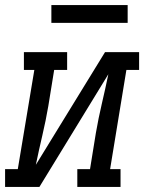

<svg xmlns="http://www.w3.org/2000/svg" viewBox="-46 -735 567 755"><path d="M-26 0V-70H24L89 -460H48V-530H218V-460H167L144 -318Q134 -260 120.5 -202.5Q107 -145 95 -87L367 -530H501V-460H451L387 -70H428V0H258V-70H308L331 -212Q341 -270 354.5 -327.5Q368 -385 380 -443L109 0ZM156 -645V-715H456V-645Z"/></svg>

Font: Iosevka Slab Oblique
Style: Regular
Weight: 400
Italic angle: -9°
Monospace: yes
Designer: Belleve Invis
Foundry: Belleve Invis
Version: Version 11.1.1; ttfautohint (v1.8.3)